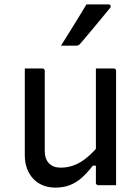

<svg xmlns="http://www.w3.org/2000/svg" viewBox="-20 -844 640 875"><path d="M173 -532Q177 -532 179 -530.5Q181 -529 182.5 -527Q184 -525 184 -521Q184 -476 184 -429.5Q184 -383 184 -336.5Q184 -290 184 -245Q184 -200 184 -157Q184 -119 203.5 -99.5Q223 -80 256 -80Q280 -80 302 -86Q324 -92 345.5 -104.5Q367 -117 388.5 -136.5Q410 -156 432 -183V-89H403Q380 -59 355 -36Q330 -13 300 -1Q270 11 233 11Q200 11 174 0Q148 -11 130 -31Q112 -51 102.5 -77.5Q93 -104 93 -136Q93 -181 93 -225.5Q93 -270 93 -315.5Q93 -361 93 -405Q93 -437 93 -468.5Q93 -500 93 -532Q113 -532 133 -532Q153 -532 173 -532ZM498 -532Q502 -532 504 -530.5Q506 -529 507.5 -527Q509 -525 509 -521Q509 -451 509 -380.5Q509 -310 509 -239.5Q509 -169 509 -99Q509 -78 509 -59.5Q509 -41 509 -25.5Q509 -10 509 0Q495 0 481.5 0Q468 0 454.5 0Q441 0 428 0Q425 0 422.5 -1.5Q420 -3 418.5 -5Q417 -7 417 -11Q417 -98 417 -185Q417 -272 417 -359Q417 -446 417 -532Q432 -532 445 -532Q458 -532 471.5 -532Q485 -532 498 -532ZM374 -824Q404 -824 425.5 -824Q447 -824 474 -824Q482 -824 484 -818Q486 -812 481 -807Q457 -778 436.5 -753Q416 -728 395 -703Q374 -678 345 -644Q343 -641 338.5 -638.5Q334 -636 328 -636Q309 -636 292.5 -636Q276 -636 258 -636Q277 -666 296.5 -697.5Q316 -729 335.5 -760.5Q355 -792 374 -824Z"/></svg>

Font: Recursive
Style: Regular
Weight: 400
Version: Version 1.085